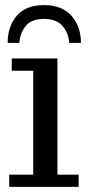

<svg xmlns="http://www.w3.org/2000/svg" viewBox="-20 -732 345 752"><path d="M10 -564Q10 -628 45.5 -670Q81 -712 152 -712Q223 -712 260 -670Q297 -628 297 -564H251Q249 -602 225 -630Q201 -658 152 -658Q103 -658 80.5 -630Q58 -602 56 -564ZM16 0V-48H110V-455H26V-503H205V-48H288V0Z"/></svg>

Font: Montagu Slab 144pt
Style: Regular
Weight: 400
Designer: Florian Karsten
Foundry: Florian Karsten
Version: Version 1.000; ttfautohint (v1.8.3)